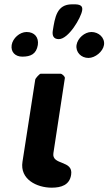

<svg xmlns="http://www.w3.org/2000/svg" viewBox="-20 -861 502 888"><path d="M309 -53C320 -122 218 -95 227 -153L280 -500C281 -507 267 -520 260 -520H168C163 -520 144 -499 143 -493L84 -113C71 -32 150 7 219 7C263 7 302 -5 309 -53ZM334 -653C329 -620 355 -593 389 -593C420 -593 456 -622 461 -653C466 -687 436 -713 403 -713C371 -713 339 -684 334 -653ZM34 -653C29 -620 51 -599 83 -599C122 -599 148 -611 155 -653C160 -688 140 -713 103 -713C71 -713 39 -684 34 -653ZM224 -718C221 -697 227 -680 252 -680C297 -680 355 -779 360 -813C365 -843 335 -841 313 -841C242 -841 234 -780 224 -718Z"/></svg>

Font: Asimov Print
Style: CIt
Weight: 500
Designer: Google
Version: Version 2.000980: 2014